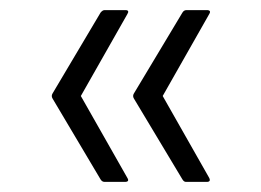

<svg xmlns="http://www.w3.org/2000/svg" viewBox="-20 -453 517 380"><path d="M348 -93Q344 -93 341 -98L245 -258Q242 -263 245 -268L341 -428Q344 -433 349 -433H389Q399 -433 394 -425L302 -263L394 -101Q398 -93 389 -93ZM187 -93Q182 -93 179 -98L84 -258Q81 -263 84 -268L179 -428Q183 -433 187 -433H228Q237 -433 232 -425L140 -263L232 -101Q237 -93 227 -93Z"/></svg>

Font: Sofia Sans Light
Style: Regular
Weight: 300
Designer: Botio Nikoltchev, Ani Petrova
Foundry: lettersoup
Version: Version 4.100; ttfautohint (v1.8.3)